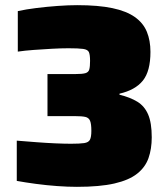

<svg xmlns="http://www.w3.org/2000/svg" viewBox="-20 -716 651 744"><path d="M278 8Q243 8 201.5 5Q160 2 119 -3.5Q78 -9 45 -15V-171Q82 -168 121 -165Q160 -162 195 -160.5Q230 -159 255 -159Q289 -159 306 -161.5Q323 -164 328.5 -174.5Q334 -185 334 -209Q334 -236 329 -248Q324 -260 310.5 -263Q297 -266 271 -266H164V-429H271Q299 -429 311 -432.5Q323 -436 326 -447Q329 -458 329 -480Q329 -504 324.5 -514Q320 -524 302 -526.5Q284 -529 245 -529Q216 -529 180.5 -527Q145 -525 110.5 -522.5Q76 -520 49 -516V-673Q81 -680 121.5 -685Q162 -690 203.5 -693Q245 -696 279 -696Q361 -696 415.5 -684.5Q470 -673 502.5 -650Q535 -627 549 -593Q563 -559 563 -515Q563 -440 533.5 -403.5Q504 -367 443 -353V-349Q484 -339 512 -322Q540 -305 554 -272.5Q568 -240 568 -184Q568 -139 555.5 -103.5Q543 -68 511.5 -43Q480 -18 423.5 -5Q367 8 278 8Z"/></svg>

Font: Saira Thin Black
Style: Regular
Weight: 900
Version: Version 1.101